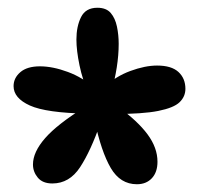

<svg xmlns="http://www.w3.org/2000/svg" viewBox="-20 -760 513 495"><path d="M333 -285Q290 -285 265.5 -327Q241 -369 224 -449L239 -443Q214 -371 186.5 -329Q159 -287 115 -287Q90 -287 77.5 -302Q65 -317 65 -336Q65 -368 96.5 -404Q128 -440 199 -484L205 -467Q99 -469 57 -488Q15 -507 15 -538Q15 -559 32.5 -574Q50 -589 83 -589Q116 -589 155 -574.5Q194 -560 225 -532L208 -521Q193 -553 185 -591.5Q177 -630 177 -658Q177 -692 189 -716Q201 -740 231 -740Q254 -740 265.5 -726.5Q277 -713 281.5 -691.5Q286 -670 286 -647Q286 -618 281 -586Q276 -554 267 -523L248 -535Q278 -563 316 -577Q354 -591 385 -591Q422 -591 440 -574.5Q458 -558 458 -531Q458 -511 443 -496.5Q428 -482 388 -474Q348 -466 272 -466L284 -485Q335 -448 360.5 -413.5Q386 -379 386 -343Q386 -316 371.5 -300.5Q357 -285 333 -285Z"/></svg>

Font: DynaPuff Medium
Style: Regular
Weight: 500
Version: Version 2.000